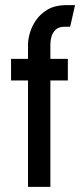

<svg xmlns="http://www.w3.org/2000/svg" viewBox="-20 -727 322 747"><path d="M89 0V-414H23V-498H89V-555Q89 -573 96 -598Q103 -623 119.5 -647.5Q136 -672 164 -689Q192 -706 233 -707H272L253 -623H232Q208 -623 196 -611Q184 -599 180 -583.5Q176 -568 176 -555V-498H244V-414H176V0Z"/></svg>

Font: Stick No Bills Medium
Style: Regular
Weight: 500
Version: Version 2.000